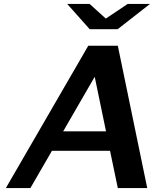

<svg xmlns="http://www.w3.org/2000/svg" viewBox="-20 -958 784 978"><path d="M730 0H580.1L540.5 -189.9H244.6L134.8 0H9.8L429.7 -725.1H580.1ZM519 -863.3 630.4 -938H744.1L579.1 -809.1H437L322.3 -938H436.5ZM520 -289.1 462.4 -566.9 301.8 -289.1Z"/></svg>

Font: Aurulent Sans
Style: BoldItalic
Weight: 700
Italic angle: -11°
Version: Version 2007.05.04